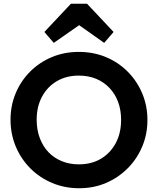

<svg xmlns="http://www.w3.org/2000/svg" viewBox="-20 -990 840 1021"><path d="M401 11Q324 11 257.5 -17Q191 -45 141.5 -94.5Q92 -144 64 -210.5Q36 -277 36 -353Q36 -429 63.5 -494.5Q91 -560 140.5 -609.5Q190 -659 256 -686.5Q322 -714 399 -714Q477 -714 543 -686.5Q609 -659 658.5 -609.5Q708 -560 736 -494Q764 -428 764 -352Q764 -276 736 -210Q708 -144 658.5 -94.5Q609 -45 543.5 -17Q478 11 401 11ZM399 -116Q467 -116 517 -146Q567 -176 595.5 -229Q624 -282 624 -353Q624 -405 608 -448Q592 -491 562 -522.5Q532 -554 491 -571Q450 -588 399 -588Q333 -588 282.5 -558.5Q232 -529 203.5 -476Q175 -423 175 -353Q175 -300 191.5 -256Q208 -212 237.5 -181Q267 -150 308.5 -133Q350 -116 399 -116ZM266 -762 216 -820 357 -970H443L584 -820L534 -762L353 -890L448 -889Z"/></svg>

Font: Outfit Thin SemiBold
Style: Regular
Weight: 600
Version: Version 1.100;gftools[0.9.27]